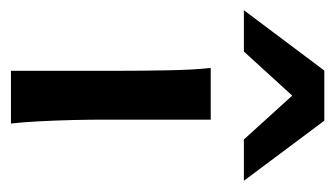

<svg xmlns="http://www.w3.org/2000/svg" viewBox="-200 -472 626 359"><g transform="rotate(90 113.5 -293.0)"><path d="M66.9 0Q66.9 0 66.9 -19.8Q66.9 -39.6 66.9 -70.3Q66.9 -101.1 66.9 -134.3Q66.9 -167.5 66.9 -193.8Q66.9 -247.6 65.9 -296.1Q64.9 -344.7 61.5 -373.5H158.2Q158.2 -366.2 158.2 -340.6Q158.2 -314.9 158.2 -282.2Q158.2 -249.5 158.2 -219.7Q158.2 -189.9 158.2 -173.8Q158.2 -150.4 158.9 -116.9Q159.7 -83.5 161.4 -51.5Q163.1 -19.5 165.5 0ZM-46.4 -435.5 66.4 -585.9H160.2L272.5 -435.5H195.3L113.3 -525.9L30.8 -435.5Z"/></g></svg>

Font: Harmattan SemiBold
Style: Regular
Weight: 600
Designer: George W. Nuss III and SIL International
Foundry: SIL International
Version: Version 4.000